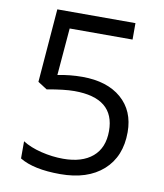

<svg xmlns="http://www.w3.org/2000/svg" viewBox="-82 -781 735 859"><g transform="rotate(10 286.0 -352.0)"><path d="M272 -436Q384.8 -436 449.5 -380.1Q514.2 -324.2 514.2 -227.1Q514.2 -116.2 443.6 -53.2Q373 9.8 249 9.8Q128.4 9.8 64.9 -28.8V-106.9Q99.1 -85 149.9 -72.5Q200.7 -60.1 250 -60.1Q335.9 -60.1 383.5 -100.6Q431.2 -141.1 431.2 -217.8Q431.2 -367.2 248 -367.2Q201.7 -367.2 124 -353L82 -379.9L108.9 -713.9H463.9V-639.2H178.2L160.2 -424.8Q216.3 -436 272 -436Z"/></g></svg>

Font: f3_1792  
Style: Regular
Weight: 400
Foundry: Ascender Corporation
Version: Version 1.10